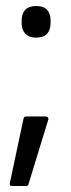

<svg xmlns="http://www.w3.org/2000/svg" viewBox="-20 -488 235 638"><path d="M20 130Q10 130 13 119L58 -93Q60 -101 66 -101H132Q137 -101 139.5 -97.5Q142 -94 140 -89L75 123Q74 130 67 130ZM100 -363Q76 -363 64 -376Q52 -389 52 -411V-420Q52 -443 64 -455.5Q76 -468 100 -468Q125 -468 136.5 -455.5Q148 -443 148 -420V-411Q148 -389 136.5 -376Q125 -363 100 -363Z"/></svg>

Font: Sofia Sans Condensed
Style: Regular
Weight: 400
Designer: Botio Nikoltchev, Ani Petrova
Foundry: lettersoup
Version: Version 4.100